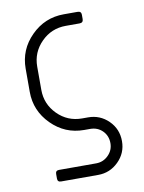

<svg xmlns="http://www.w3.org/2000/svg" viewBox="-75 -509 559 743"><g transform="rotate(-10 204.5 -137.5)"><path d="M45.4 -272.9Q45.4 -347.7 98.9 -401.1Q152.3 -454.6 227.1 -454.6H281.2Q295.9 -454.6 295.9 -440.9V-423.8Q295.9 -409.2 281.2 -409.2H227.1Q170.4 -409.2 130.6 -369.1Q90.8 -329.1 90.8 -272.9V-181.6Q90.8 -125.5 130.6 -85.4Q170.4 -45.4 227.1 -45.4H250.5Q297.4 -45.4 330.6 -12.7Q363.8 20 363.8 67.9Q363.8 114.7 330.3 147.7Q296.9 180.7 250.5 180.7H104.5Q90.8 180.7 90.8 167V148.9Q90.8 135.3 104.5 135.3H250.5Q278.3 135.3 298.3 115.5Q318.4 95.7 318.4 67.9Q318.4 38.6 299.1 19.3Q279.8 0 250.5 0H227.1Q152.3 0 98.9 -53.7Q45.4 -107.4 45.4 -181.6Z"/></g></svg>

Font: GOSTRUS
Style: type A
Weight: 200
Designer: Юрий и Татьяна Кривогуз
Version: Version 01.0